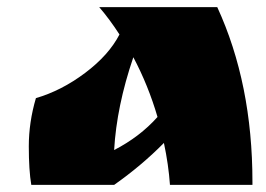

<svg xmlns="http://www.w3.org/2000/svg" viewBox="-20 -520 749 540"><path d="M690 -8V0H458Q454 -57 441 -118Q379 -55 301 0H68Q61 -41 61 -108.5Q61 -176 81 -244Q153 -265 219.5 -315Q286 -365 316 -423Q289 -465 259 -500H591Q690 -285 690 -8ZM423 -191Q397 -280 355 -359Q308 -221 301 -98Q373 -135 423 -191Z"/></svg>

Font: Ruslan Display
Style: Regular
Weight: 400
Version: Version 1.001